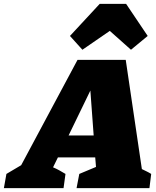

<svg xmlns="http://www.w3.org/2000/svg" viewBox="-102 -968 803 988"><path d="M628 -98Q640 -92 652.5 -86Q665 -80 676 -73L667 0H292L306 -73L392 -109L388 -158H196L171 -107Q188 -100 204 -91Q220 -82 235 -73L225 0H-82L-69 -73L7 -118L297 -660H545ZM251 -271H380L363 -502ZM547 -948 658 -783 572 -712 463 -809 322 -712 258 -783 411 -948Z"/></svg>

Font: Piazzolla SC Black
Style: Italic
Weight: 900
Italic angle: -11.3°
Designer: Juan Pablo del Peral
Foundry: Huerta Tipografica
Version: Version 1.330